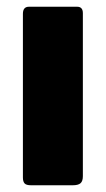

<svg xmlns="http://www.w3.org/2000/svg" viewBox="-20 -550 314 570"><path d="M226 -27Q226 -12 219 -6Q212 0 196 0H72Q58 0 53 -5.5Q48 -11 48 -23V-509Q48 -530 66 -530H209Q226 -530 226 -511Z"/></svg>

Font: Libre Franklin ExtraBold
Style: Regular
Weight: 800
Designer: Pablo Impallari, Rodrigo Fuenzalida, Nhung Nguyen
Foundry: Impallari Type
Version: Version 3.000